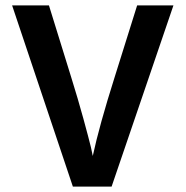

<svg xmlns="http://www.w3.org/2000/svg" viewBox="-20 -694 691 714"><path d="M625 -674 395 0H251L25 -674H162L245 -406Q270 -326 290 -253Q310 -180 318 -147L325 -114Q349 -226 406 -406L490 -674Z"/></svg>

Font: Hind Semibold
Style: Regular
Weight: 600
Designer: Manushi Parikh, Satya Rajpurohit
Foundry: Indian Type Foundry
Version: Version 1.201;PS 1.0;hotconv 1.0.78;makeotf.lib2.5.61930; tt